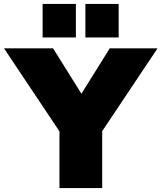

<svg xmlns="http://www.w3.org/2000/svg" viewBox="-72 -949 815 969"><path d="M358.9 -759.8V-929.2H526.9V-759.8ZM143.1 -759.8V-929.2H311V-759.8ZM228 0V-286.1L-51.8 -705.1H195.8L338.9 -476.1L481.9 -705.1H723.1L443.8 -287.1V0Z"/></svg>

Font: Mulish ExtraBlack
Style: Regular
Weight: 1000
Designer: Vernon Adams
Foundry: Vernon Adams
Version: Version 3.603; ttfautohint (v1.8.3)